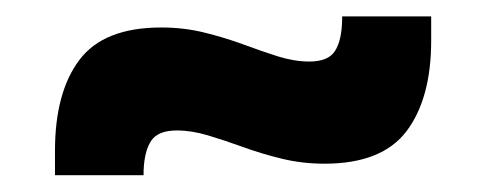

<svg xmlns="http://www.w3.org/2000/svg" viewBox="-20 -432 592 234"><path d="M375.5 -232.5Q348.5 -232.5 323.8 -238.5Q299 -244.5 276.2 -252.8Q253.5 -261 233.5 -267Q213.5 -273 195.5 -273Q173 -273 164.5 -260.8Q156 -248.5 155 -224V-218.5H47V-248Q47 -319.5 76.8 -359Q106.5 -398.5 176.5 -398.5Q204.5 -398.5 229.5 -392.2Q254.5 -386 276.8 -377.8Q299 -369.5 319 -363.2Q339 -357 357 -357Q380 -357 388.2 -369.8Q396.5 -382.5 397 -408V-412H505.5V-382.5Q505.5 -312 475.5 -272.2Q445.5 -232.5 375.5 -232.5Z"/></svg>

Font: Anek Kannada Medium
Style: Bold
Weight: 700
Version: Version 1.003